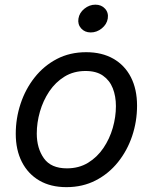

<svg xmlns="http://www.w3.org/2000/svg" viewBox="-20 -771 640 803"><path d="M257.8 11.7Q191.9 11.7 144.5 -15.9Q97.2 -43.5 71.5 -93.8Q45.9 -144 45.9 -211.4Q45.9 -276.4 66.2 -337.4Q86.4 -398.4 124.8 -447Q163.1 -495.6 217.5 -524.2Q272 -552.7 340.3 -552.7Q406.2 -552.7 454.1 -525.4Q502 -498 527.6 -447.8Q553.2 -397.5 553.2 -329.1Q553.2 -263.2 532.7 -202.1Q512.2 -141.1 473.4 -92.8Q434.6 -44.4 380.1 -16.4Q325.7 11.7 257.8 11.7ZM259.8 -66.9Q310.1 -66.9 348.4 -90.3Q386.7 -113.8 412.6 -152.1Q438.5 -190.4 451.7 -236.3Q464.8 -282.2 464.8 -327.1Q464.8 -368.7 451.7 -401.9Q438.5 -435.1 410.6 -454.6Q382.8 -474.1 337.9 -474.1Q288.1 -474.1 250 -450.7Q211.9 -427.2 186 -388.7Q160.2 -350.1 147 -304Q133.8 -257.8 133.8 -212.4Q133.8 -150.9 163.6 -108.9Q193.4 -66.9 259.8 -66.9ZM359.4 -635.3Q334.5 -635.3 319.3 -652.3Q304.2 -669.4 308.1 -693.4Q312 -717.8 333 -734.6Q354 -751.5 378.9 -751.5Q404.3 -751.5 419.4 -734.6Q434.6 -717.8 430.7 -693.4Q426.8 -669.4 405.8 -652.3Q384.8 -635.3 359.4 -635.3Z"/></svg>

Font: Adwaita Sans
Style: Italic
Weight: 400
Italic angle: -9.39999°
Designer: Rasmus Andersson
Foundry: rsms
Version: Version 4.001;git-9221beed3